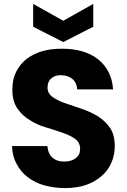

<svg xmlns="http://www.w3.org/2000/svg" viewBox="-20 -963 655 990"><path d="M571.8 -209Q571.8 -164.1 555.2 -126Q539.1 -86.9 505.9 -57.1Q471.7 -26.4 424.8 -9.8Q377 6.8 315.9 6.8Q261.7 6.8 210 -6.8Q162.6 -19.5 124 -48.8Q88.4 -74.7 65.9 -117.2Q43.5 -157.2 42 -210H224.1Q228.5 -168 252 -148.9Q273.9 -129.9 311 -129.9Q348.6 -129.9 371.1 -147.9Q393.1 -164.1 393.1 -195.8Q393.1 -228.5 367.2 -247.1Q341.8 -265.1 301.8 -278.8Q244.6 -298.3 216.8 -306.2Q171.9 -318.8 132.8 -344.2Q95.2 -366.2 68.8 -404.8Q42.5 -443.4 43.9 -504.9Q43.9 -555.2 64 -594.2Q85 -633.8 117.2 -659.2Q153.8 -686.5 198.2 -699.2Q242.7 -711.9 299.8 -711.9Q356.9 -711.9 404.8 -698.2Q450.2 -685.1 485.8 -657.2Q520 -630.4 540 -590.8Q560.1 -551.3 563 -502H377.9Q376.5 -535.6 354 -555.2Q333 -573.7 296.9 -575.2Q265.6 -576.7 246.1 -560.1Q225.1 -543.5 225.1 -511.2Q225.1 -481.4 251 -462.9Q277.8 -443.8 314.9 -431.2Q394.5 -404.3 398.9 -402.8Q443.4 -387.7 481.9 -365.2Q522 -340.3 546.9 -304.2Q571.8 -268.1 571.8 -209ZM150.9 -825.2V-942.9L306.2 -856L460.9 -942.9V-825.2L306.2 -746.1Z"/></svg>

Font: PoppinsZ
Style: Bold
Weight: 700
Designer: Ninad Kale (Devanagari), Jonny Pinhorn (Latin)
Foundry: Indian Type Foundry
Version: Version 3.002;FEAKit 1.0